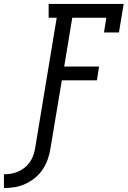

<svg xmlns="http://www.w3.org/2000/svg" viewBox="-131 -755 651 975"><path d="M-111 200V130Q-93 130 -75 127Q-57 124 -39.5 116.5Q-22 109 -6.5 97Q9 85 20 69Q31 53 37.5 35.5Q44 18 47 0L157 -665H116V-735H497L473 -590H397L409 -665H236L195 -417H372L361 -347H183L125 0Q121 27 111.5 54Q102 81 86 105Q70 129 47 148Q24 167 -2.5 179Q-29 191 -56.5 195.5Q-84 200 -111 200Z"/></svg>

Font: Iosevka Slab Oblique
Style: Regular
Weight: 400
Italic angle: -9°
Monospace: yes
Designer: Belleve Invis
Foundry: Belleve Invis
Version: Version 11.1.1; ttfautohint (v1.8.3)